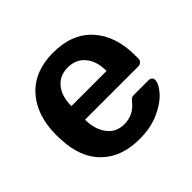

<svg xmlns="http://www.w3.org/2000/svg" viewBox="-135 -684 847 847"><g transform="rotate(-45 289.0 -260.0)"><path d="M291 10Q179 10 113.5 -54Q48 -118 44 -236L43 -261Q43 -386 108.5 -458Q174 -530 290 -530Q409 -530 473.5 -458Q538 -386 538 -266V-245Q538 -235 531 -228Q524 -221 513 -221H181V-213Q183 -157 211.5 -120.5Q240 -84 290 -84Q347 -84 383 -130Q392 -141 397 -143.5Q402 -146 414 -146H502Q511 -146 517.5 -141Q524 -136 524 -127Q524 -103 495.5 -70.5Q467 -38 414 -14Q361 10 291 10ZM400 -306V-308Q400 -367 370.5 -402.5Q341 -438 290 -438Q239 -438 210 -402.5Q181 -367 181 -308V-306Z"/></g></svg>

Font: Rubik AZ
Style: Regular
Weight: 500
Designer: Hubert and Fischer
Foundry: Hubert & Fischer
Version: Version 2.000